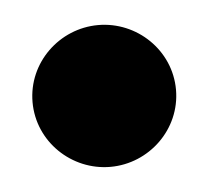

<svg xmlns="http://www.w3.org/2000/svg" viewBox="-29 -152 251 232"><g transform="rotate(-5 96.5 -36.0)"><path d="M10 -36C10 12 50 50 97 50C144 50 184 12 184 -36C184 -84 144 -122 97 -122C50 -122 10 -84 10 -36Z"/></g></svg>

Font: Charger Pro
Style: UltraNar
Weight: 900
Designer: Jasper
Foundry: Cannot Into Space Fonts
Version: Version 1.09